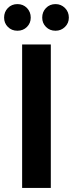

<svg xmlns="http://www.w3.org/2000/svg" viewBox="-40 -917 356 937"><path d="M68 0V-700H208V0ZM45 -767Q17 -767 -1.5 -785.5Q-20 -804 -20 -831Q-20 -859 -1.5 -878Q17 -897 45 -897Q73 -897 91.5 -878Q110 -859 110 -831Q110 -804 91.5 -785.5Q73 -767 45 -767ZM231 -767Q203 -767 184.5 -785.5Q166 -804 166 -831Q166 -859 184.5 -878Q203 -897 231 -897Q258 -897 277 -878Q296 -859 296 -831Q296 -804 277 -785.5Q258 -767 231 -767Z"/></svg>

Font: DM Sans 16pt ExtraBold
Style: Regular
Weight: 800
Version: Version 4.004;gftools[0.9.30]